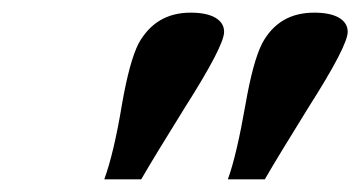

<svg xmlns="http://www.w3.org/2000/svg" viewBox="-20 -743 567 302"><path d="M144 -460.9Q159.2 -502.4 171.9 -579.1Q183.6 -646 197.8 -674.3Q224.6 -723.1 279.8 -723.1Q305.2 -723.1 318.8 -715.1Q332.5 -707 332.5 -692.9Q332.5 -670.9 271 -574.2Q223.6 -498 202.1 -460.9ZM338.4 -460.9Q352.1 -498.5 366.2 -579.1Q377.9 -646 392.1 -674.3Q418 -723.1 474.1 -723.1Q499.5 -723.1 513.2 -715.1Q526.9 -707 526.9 -692.9Q526.9 -670.9 465.3 -574.2Q418 -498 396.5 -460.9Z"/></svg>

Font: Elstob
Style: Bold Italic
Weight: 700
Italic angle: -20°
Designer: Peter S. Baker
Version: Version 1.015